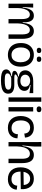

<svg xmlns="http://www.w3.org/2000/svg" viewBox="1545 -2272 885 4015"><g transform="rotate(90 1987.5 -264.5)"><path d="M57 0V-257L55 -516H139L126 -296H137Q146 -377 167.5 -428.5Q189 -480 223.5 -505Q258 -530 307 -530Q359 -530 390.5 -503Q422 -476 436 -424Q450 -372 446 -296H457Q464 -376 485.5 -427.5Q507 -479 543.5 -504.5Q580 -530 631 -530Q671 -530 701 -514.5Q731 -499 751.5 -468.5Q772 -438 782 -392Q792 -346 792 -285V0H700V-272Q700 -332 690.5 -370.5Q681 -409 660.5 -427.5Q640 -446 607 -446Q565 -446 534.5 -414.5Q504 -383 487.5 -325.5Q471 -268 469 -189V0H379V-274Q379 -332 369 -370Q359 -408 338.5 -427Q318 -446 286 -446Q244 -446 214 -415Q184 -384 166.5 -326Q149 -268 148 -188V0Z M1129 13Q1057 13 1000.5 -17.5Q944 -48 912 -109Q880 -170 880 -259Q880 -349 912.5 -409Q945 -469 1001 -499.5Q1057 -530 1126 -530Q1197 -530 1253 -499Q1309 -468 1341.5 -407Q1374 -346 1374 -256Q1374 -166 1342 -106Q1310 -46 1254 -16.5Q1198 13 1129 13ZM1130 -62Q1178 -62 1211.5 -84.5Q1245 -107 1263.5 -149.5Q1282 -192 1282 -252Q1282 -314 1263 -358.5Q1244 -403 1209 -427.5Q1174 -452 1125 -452Q1078 -452 1044 -429Q1010 -406 991 -363Q972 -320 972 -260Q972 -168 1014 -115Q1056 -62 1130 -62ZM1218 -591Q1191 -591 1177 -602Q1163 -613 1163 -638Q1163 -663 1177 -674Q1191 -685 1217 -685Q1245 -685 1259.5 -674Q1274 -663 1274 -638Q1274 -613 1259.5 -602Q1245 -591 1218 -591ZM1035 -591Q1008 -591 993.5 -602Q979 -613 979 -638Q979 -663 993.5 -674Q1008 -685 1034 -685Q1061 -685 1075.5 -674Q1090 -663 1090 -638Q1090 -613 1075.5 -602Q1061 -591 1035 -591Z M1661 158Q1575 158 1525 145Q1475 132 1453 107.5Q1431 83 1431 51Q1431 8 1466 -20.5Q1501 -49 1574 -62V-74Q1517 -73 1489.5 -86Q1462 -99 1462 -126Q1462 -152 1489 -171Q1516 -190 1579 -203V-216Q1516 -222 1483.5 -259.5Q1451 -297 1451 -351Q1451 -401 1478.5 -438.5Q1506 -476 1556 -496.5Q1606 -517 1672 -517H1927V-438L1758 -461V-448Q1823 -436 1851.5 -406Q1880 -376 1880 -332Q1880 -290 1856 -257Q1832 -224 1785 -205.5Q1738 -187 1670 -187Q1653 -187 1638 -188.5Q1623 -190 1603 -194Q1567 -179 1551.5 -165.5Q1536 -152 1536 -142Q1536 -133 1547 -128.5Q1558 -124 1575.5 -122.5Q1593 -121 1610 -121H1755Q1773 -121 1803 -118.5Q1833 -116 1864.5 -104Q1896 -92 1917.5 -66.5Q1939 -41 1939 6Q1939 58 1908 92Q1877 126 1815.5 142Q1754 158 1661 158ZM1657 79Q1731 79 1774.5 70.5Q1818 62 1836.5 45.5Q1855 29 1855 5Q1855 -18 1843 -31Q1831 -44 1812 -49.5Q1793 -55 1772 -56Q1751 -57 1733 -57H1607Q1555 -40 1534.5 -22Q1514 -4 1514 21Q1514 46 1532.5 58.5Q1551 71 1583.5 75Q1616 79 1657 79ZM1671 -248Q1728 -248 1760.5 -274.5Q1793 -301 1793 -346Q1793 -393 1759 -422.5Q1725 -452 1668 -452Q1610 -452 1576 -422.5Q1542 -393 1542 -349Q1542 -319 1558 -296Q1574 -273 1603 -260.5Q1632 -248 1671 -248Z M2017 0V-686H2108V0Z M2220 0V-516H2311V0ZM2265 -588Q2235 -588 2220 -601Q2205 -614 2205 -638Q2205 -662 2220.5 -674.5Q2236 -687 2265 -687Q2295 -687 2310.5 -674.5Q2326 -662 2326 -637Q2326 -614 2310.5 -601Q2295 -588 2265 -588Z M2653 13Q2590 13 2544 -7Q2498 -27 2467 -63.5Q2436 -100 2421 -149Q2406 -198 2406 -255Q2406 -313 2421.5 -363Q2437 -413 2467.5 -451Q2498 -489 2543 -509.5Q2588 -530 2648 -530Q2716 -530 2762 -504.5Q2808 -479 2832 -437Q2856 -395 2857 -344L2773 -330Q2772 -367 2756.5 -394.5Q2741 -422 2713 -437Q2685 -452 2648 -452Q2617 -452 2590 -440.5Q2563 -429 2542.5 -405.5Q2522 -382 2510 -345.5Q2498 -309 2498 -258Q2498 -192 2518 -148.5Q2538 -105 2573.5 -84Q2609 -63 2655 -63Q2700 -63 2729 -81Q2758 -99 2772.5 -130Q2787 -161 2787 -197L2873 -187Q2872 -142 2856.5 -105Q2841 -68 2813 -41.5Q2785 -15 2744.5 -1Q2704 13 2653 13Z M2951 0V-251L2950 -686H3044V-541Q3044 -522 3041.5 -494Q3039 -466 3035.5 -432Q3032 -398 3028 -362Q3024 -326 3021 -291H3033Q3043 -375 3067 -427.5Q3091 -480 3130 -505Q3169 -530 3222 -530Q3307 -530 3349 -468.5Q3391 -407 3391 -286V0H3300V-278Q3300 -367 3274.5 -407Q3249 -447 3197 -447Q3148 -447 3114.5 -415Q3081 -383 3062.5 -323.5Q3044 -264 3042 -181V0Z M3727 13Q3665 13 3619 -6Q3573 -25 3541.5 -60Q3510 -95 3494.5 -143.5Q3479 -192 3479 -252Q3479 -310 3494 -360.5Q3509 -411 3539 -449Q3569 -487 3614 -508.5Q3659 -530 3718 -530Q3772 -530 3814 -511.5Q3856 -493 3884.5 -458Q3913 -423 3926.5 -372.5Q3940 -322 3935 -257L3535 -251V-313L3872 -318L3849 -281Q3852 -334 3837.5 -372Q3823 -410 3793 -431Q3763 -452 3718 -452Q3670 -452 3636.5 -427.5Q3603 -403 3585.5 -358.5Q3568 -314 3568 -254Q3568 -161 3609.5 -111.5Q3651 -62 3729 -62Q3766 -62 3791.5 -73Q3817 -84 3832 -102Q3847 -120 3854.5 -141Q3862 -162 3862 -182L3947 -172Q3944 -131 3928.5 -97.5Q3913 -64 3885 -39Q3857 -14 3817.5 -0.5Q3778 13 3727 13Z"/></g></svg>

Font: Bricolage Grotesque 72pt
Style: Regular
Weight: 400
Version: Version 1.001;gftools[0.9.33.dev8+g029e19f]